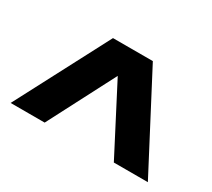

<svg xmlns="http://www.w3.org/2000/svg" viewBox="-77 -821 665 601"><g transform="rotate(30 255.5 -520.0)"><path d="M380 -352H503L327 -688H183L7 -352H130L255 -593Z"/></g></svg>

Font: Techna Sans
Style: Regular
Weight: 400
Designer: Carl Enlund
Version: Version 1.003